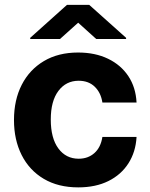

<svg xmlns="http://www.w3.org/2000/svg" viewBox="-20 -772 627 802"><path d="M306.8 10.7Q223 10.7 162.8 -25Q102.6 -60.7 70.5 -124.3Q38.4 -187.9 38.4 -270.6Q38.4 -354.4 70.8 -417.8Q103.3 -481.2 163.4 -516.9Q223.4 -552.6 306.1 -552.6Q377.5 -552.6 431.3 -526.6Q485.1 -500.7 516.2 -453.8Q547.2 -407 550.4 -343.8H407.7Q401.6 -384.6 375.9 -409.6Q350.1 -434.7 308.6 -434.7Q256 -434.7 224.1 -392.4Q192.1 -350.1 192.1 -272.7Q192.1 -194.6 223.9 -151.8Q255.7 -109 308.6 -109Q347.7 -109 374.3 -132.6Q400.9 -156.2 407.7 -199.9H550.4Q546.9 -137.4 516.5 -89.8Q486.2 -42.3 432.9 -15.8Q379.6 10.7 306.8 10.7ZM230.5 -609 306.5 -677.2 382.1 -609H506.7V-614L352.6 -751.8H259.9L106.2 -614V-609Z"/></svg>

Font: Inter UI
Style: Bold
Weight: 700
Designer: Rasmus Andersson
Foundry: rsms
Version: 3.2;8d6f07862